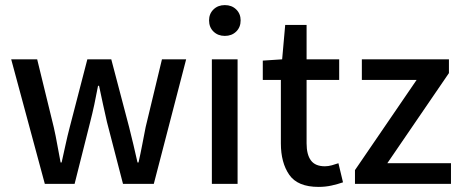

<svg xmlns="http://www.w3.org/2000/svg" viewBox="-20 -722 1816 754"><path d="M156 0 24 -489H126L191 -223Q199 -188 205 -153.5Q211 -119 218 -84H222Q230 -119 237.5 -154Q245 -189 254 -223L323 -489H417L487 -223Q496 -188 504 -153.5Q512 -119 520 -84H524Q532 -119 538.5 -153.5Q545 -188 552 -223L616 -489H711L584 0H463L400 -243Q392 -278 384.5 -312.5Q377 -347 369 -385H365Q358 -347 350.5 -312Q343 -277 334 -242L273 0Z M812 0V-489H913V0ZM863 -581Q836 -581 818.5 -598Q801 -615 801 -642Q801 -668 818.5 -685Q836 -702 863 -702Q890 -702 907.5 -685Q925 -668 925 -642Q925 -615 907.5 -598Q890 -581 863 -581Z M1231 12Q1149 12 1116 -35.5Q1083 -83 1083 -159V-408H1012V-484L1088 -489L1100 -624H1184V-489H1312V-408H1184V-159Q1184 -115 1201 -92Q1218 -69 1256 -69Q1269 -69 1283.5 -73Q1298 -77 1309 -81L1327 -6Q1307 1 1282.5 6.5Q1258 12 1231 12Z M1374 0V-54L1616 -408H1401V-489H1743V-435L1501 -81H1751V0Z"/></svg>

Font: Assistant SemiBold
Style: Regular
Weight: 600
Designer: Hebrew By Ben Nathan, Latin by Paul Hunt
Version: Version 3.000